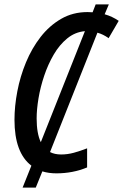

<svg xmlns="http://www.w3.org/2000/svg" viewBox="-20 -780 561 875"><path d="M83 75 123 -25Q46 -84 46 -234Q46 -296 59 -364Q72 -432 98.5 -496Q125 -560 165 -611.5Q205 -663 258.5 -694Q312 -725 379 -725Q391 -725 402 -724L416 -760H476L457 -715Q492 -705 521 -685L475 -606Q450 -624 424 -631L208 -87Q229 -76 259 -76Q288 -76 317 -84Q346 -92 377 -104V-17Q312 10 237 10Q202 10 173 1L143 75ZM147 -240Q147 -172 166 -132L367 -638Q322 -634 286.5 -605Q251 -576 225 -531.5Q199 -487 181.5 -435Q164 -383 155.5 -332Q147 -281 147 -240Z"/></svg>

Font: Noto Sans Condensed Medium
Style: Italic
Weight: 500
Width: 3
Italic angle: -12°
Designer: Monotype Design Team
Foundry: Monotype Imaging Inc.
Version: Version 2.013; ttfautohint (v1.8.4.7-5d5b)